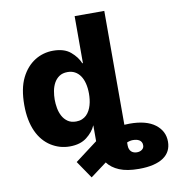

<svg xmlns="http://www.w3.org/2000/svg" viewBox="-98 -814 1014 1107"><g transform="rotate(-10 409.0 -260.5)"><path d="M68.9 -430.8Q84.2 -461.6 104.6 -484.6Q125 -507.5 149.1 -522.5Q173.3 -537.6 200.3 -545.1Q227.3 -552.6 255.7 -552.6Q321 -552.6 357.6 -521.3Q394.5 -490.1 409.8 -452.1H413.4V-727.3H587V-60.7Q601.9 -61.8 617.9 -61.8Q715.2 -61.8 766.7 -22.7Q818.2 16.7 817.8 78.8Q817.8 108 806.1 131.2Q794.4 154.5 770.6 170.8Q746.8 187.1 710.9 195.8Q675.1 204.5 626.8 204.5Q556.5 204.5 512.1 185.9Q467.7 167.3 443.5 134.6L348.7 205.3L279.1 103.3L410.2 4.3V-88.4H409.8Q393.5 -50.8 355.8 -21.7Q317.8 7.8 256.4 7.8Q226.2 7.8 199 -0.2Q171.9 -8.2 147 -23.8Q122.2 -39.4 102.1 -62.9Q82 -86.3 67.8 -117.4Q53.6 -148.4 46 -187.3Q38.4 -226.2 38.4 -272.4Q38.4 -369.3 68.9 -430.8ZM316.8 -127.5Q336.3 -127.5 351.4 -133.7Q366.5 -139.9 377.7 -150.7Q388.8 -161.6 396.5 -176Q404.1 -190.3 408.7 -206.5Q413.4 -222.7 415.3 -239.7Q417.3 -256.7 417.3 -272.7Q417.3 -306.5 410.5 -333.1Q403.8 -359.7 390.8 -378.4Q377.8 -397 359.2 -407Q340.6 -416.9 316.8 -416.9Q287.3 -416.9 267.9 -403.6Q248.6 -390.3 237.2 -369.3Q225.9 -348.4 221.2 -322.8Q216.6 -297.2 216.6 -272.7Q216.6 -248.6 221.2 -222.8Q225.9 -197.1 237.2 -176Q248.6 -154.8 267.9 -141.2Q287.3 -127.5 316.8 -127.5ZM584.9 59.3Q584.9 72.1 588.6 81.5Q592.3 90.9 598.7 96.8Q605.1 102.6 613.5 105.5Q621.8 108.3 631.4 108.3Q649.5 108.3 661.6 98.9Q673.7 89.5 673.3 74.2Q673.3 62.5 668.5 54.9Q663.7 47.2 656.1 42.8Q648.4 38.4 638.8 36.6Q629.3 34.8 619.3 34.8Q602.6 34.8 584.9 42.6Z"/></g></svg>

Font: Inter P Extra Bold
Style: Regular
Weight: 800
Designer: Rasmus Andersson
Foundry: rsms
Version: Version 3.018;git-588b23468